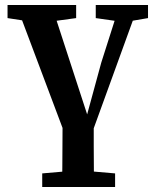

<svg xmlns="http://www.w3.org/2000/svg" viewBox="-20 -515 624 764"><path d="M248 45 45 -495H185L328 -56L320 -35L383 -266L456 -495H531L335 45ZM10 -443V-495H283V-443L180 -429H101ZM148 229V175L264 165H322L438 175V229ZM361 -443V-495H569V-443L487 -429H459ZM227 229Q228 190 228 150.5Q228 111 228.5 66Q229 21 229 -32H353Q353 21 353 66Q353 111 353.5 150.5Q354 190 354 229Z"/></svg>

Font: Source Serif 4 SemiBold
Style: Regular
Weight: 600
Designer: Frank Grießhammer
Foundry: Adobe Systems Incorporated
Version: Version 4.004;hotconv 1.0.116;makeotfexe 2.5.65601